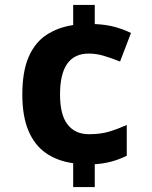

<svg xmlns="http://www.w3.org/2000/svg" viewBox="-20 -744 612 774"><path d="M362 -647Q409 -645 444.5 -635Q480 -625 508 -611L464 -496Q429 -510 398.5 -519Q368 -528 338 -528Q280 -528 251 -487Q222 -446 222 -363Q222 -281 252.5 -242Q283 -203 338 -203Q385 -203 418.5 -213Q452 -223 491 -240V-116Q460 -101 428.5 -92.5Q397 -84 362 -82V10H275V-86Q211 -95 165 -127Q119 -159 94.5 -217.5Q70 -276 70 -362Q70 -456 95.5 -514.5Q121 -573 167.5 -603.5Q214 -634 275 -643V-724H362Z"/></svg>

Font: Noto Sans Bassa Vah
Style: Regular
Weight: 400
Designer: Monotype Design Team
Foundry: Monotype Imaging Inc.
Version: Version 2.002